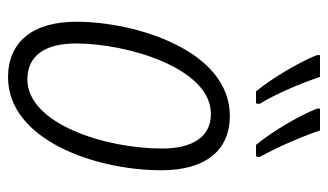

<svg xmlns="http://www.w3.org/2000/svg" viewBox="-189 -616 815 477"><g transform="rotate(90 218.5 -377.5)"><path d="M340 -606H369L370 -615C345 -661 322 -713 304 -765H250V-757C269 -710 307 -646 340 -606ZM207 -606H237L238 -615C212 -658 188 -715 171 -765H117V-757C136 -710 175 -645 207 -606ZM172 10C327 10 403 -206 403 -371C403 -480 354 -541 268 -541C105 -541 34 -306 34 -160C34 -50 85 10 172 10ZM177 -38C119 -38 88 -81 88 -159C88 -286 149 -494 263 -494C321 -494 349 -447 349 -373C349 -230 287 -38 177 -38Z"/></g></svg>

Font: Noto Sans Condensed Light
Style: Italic
Weight: 300
Width: 3
Italic angle: -12°
Designer: Monotype Design Team
Foundry: Monotype Imaging Inc.
Version: Version 2.013